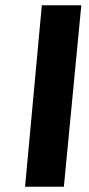

<svg xmlns="http://www.w3.org/2000/svg" viewBox="-20 -712 340 732"><path d="M75.5 0 139.5 -692H290L223.5 0Z"/></svg>

Font: Karla ExtraBold
Style: Italic
Weight: 800
Italic angle: -8°
Designer: Jonathan Pinhorn
Version: Version 2.004;gftools[0.9.33]